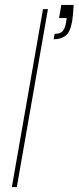

<svg xmlns="http://www.w3.org/2000/svg" viewBox="-20 -757 318 777"><path d="M28 0 154 -720H174L48 0ZM197 -598 201 -620Q223 -620 232.5 -630Q242 -640 246 -659L250 -684H219L228 -737H278Q277 -715 275.5 -700Q274 -685 272 -671Q264 -625 244 -611.5Q224 -598 197 -598Z"/></svg>

Font: DM Sans 18pt Thin
Style: Italic
Weight: 250
Italic angle: -10°
Designer: Colophon Foundry, Jonny Pinhorn
Foundry: Colophon Foundry
Version: Version 4.004;gftools[0.9.30]